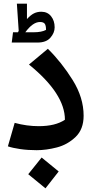

<svg xmlns="http://www.w3.org/2000/svg" viewBox="-20 -803 518 1047"><path d="M23 -5 60 -133Q126 -115 191 -115Q282 -115 334 -150Q334 -292 138 -451L241 -537Q316 -463 376 -367Q436 -271 436 -172Q436 -98 392 -56Q348 -14 290 1Q232 16 180 16Q132 16 90.5 10Q49 4 23 -5ZM134 147 207 56 300 132 228 224ZM278 -654Q278 -624 255 -597.5Q232 -571 185 -571H44L51 -627H78L82 -635L72 -783H127V-699Q147 -721 165 -730Q183 -739 205 -739Q239 -739 258.5 -714.5Q278 -690 278 -654ZM231 -640Q231 -664 224 -673.5Q217 -683 198 -683Q159 -683 118 -627H163Q207 -627 231 -640Z"/></svg>

Font: FiraGO Medium
Style: Italic
Weight: 500
Italic angle: -8°
Designer: bBox Type GmbH
Foundry: bBox Type GmbH
Version: Version 1.001